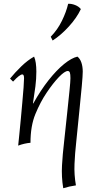

<svg xmlns="http://www.w3.org/2000/svg" viewBox="-20 -754 521 1014"><path d="M76 15Q78 -6 82 -43.5Q86 -81 90 -126Q94 -171 98 -214.5Q102 -258 104.5 -292Q107 -326 107 -341Q107 -361 98 -361Q84 -361 49 -323L33 -339Q59 -371 92.5 -403.5Q126 -436 160 -455Q166 -442 169 -421.5Q172 -401 172 -376Q172 -337 167 -298Q162 -259 154 -208H156Q195 -278 237 -331Q279 -384 318.5 -416Q358 -448 389 -455Q403 -444 410 -423Q417 -402 417 -376Q417 -355 412 -300Q407 -245 399 -167Q391 -89 382 2Q376 55 373.5 112Q371 169 381 225Q346 230 314 240Q304 180 307.5 119Q311 58 318 0Q327 -83 334.5 -154.5Q342 -226 347 -275Q352 -324 352 -341Q352 -362 349 -370.5Q346 -379 338 -379Q322 -379 291.5 -347.5Q261 -316 226 -264Q193 -215 167 -152Q141 -89 141 0Q108 3 76 15ZM340 -734Q357 -735 376.5 -727.5Q396 -720 407 -706Q386 -661 344.5 -615Q303 -569 258 -540L248 -560Q284 -597 307 -644Q330 -691 340 -734Z"/></svg>

Font: Bona Nova
Style: Italic
Weight: 400
Italic angle: -4°
Designer: Mateusz Machalski
Foundry: Capitalics
Version: Version 4.001; ttfautohint (v1.8.3)